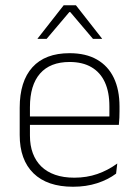

<svg xmlns="http://www.w3.org/2000/svg" viewBox="-20 -701 523 731"><path d="M258 10Q160 10 107.5 -41.2Q55 -92.5 55 -187V-290.5Q55 -391.5 103.5 -445Q152 -498.5 245 -498.5Q307 -498.5 349.2 -474.2Q391.5 -450 413.2 -404.8Q435 -359.5 435 -295.5V-278Q435 -265.5 434.5 -252.8Q434 -240 432.5 -225.5H396Q396.5 -245.5 396.5 -263.2Q396.5 -281 396.5 -296Q396.5 -350.5 379.2 -388Q362 -425.5 328.2 -445.2Q294.5 -465 245 -465Q171 -465 132.5 -421Q94 -377 94 -293V-245V-239V-184.5Q94 -147 105 -117.5Q116 -88 137.2 -67.2Q158.5 -46.5 190 -35.5Q221.5 -24.5 263 -24.5Q310 -24.5 350.5 -38.5Q391 -52.5 426.5 -78.5L422 -40Q391.5 -17 349.8 -3.5Q308 10 258 10ZM75 -225.5V-257.5H422.5V-225.5ZM222.5 -681H269L368.5 -554V-553H334L247.5 -655H244L157.5 -553H123V-554Z"/></svg>

Font: Anek Gurmukhi ExtraLight
Style: Regular
Weight: 250
Designer: Sarang Kulkarni (Gurmukhi), Yesha Goshar (Latin)
Foundry: Ek Type
Version: Version 1.003